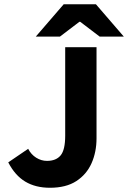

<svg xmlns="http://www.w3.org/2000/svg" viewBox="-20 -875 605 907"><path d="M216 12Q148 12 99.5 -17Q51 -46 19 -108L113 -172Q127 -145 151 -130Q175 -115 202 -115Q245 -115 266.5 -141Q288 -167 288 -234V-652H436V-222Q436 -157 412.5 -104Q389 -51 340.5 -19.5Q292 12 216 12ZM149 -702 281 -855H433L565 -702H451L359 -772H355L263 -702Z"/></svg>

Font: Mada
Style: Bold
Weight: 700
Designer: Khaled Hosny
Version: Version 1.5